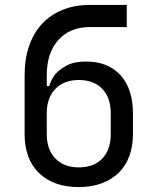

<svg xmlns="http://www.w3.org/2000/svg" viewBox="-20 -750 640 780"><path d="M80 -445Q80 -511 98.5 -564Q117 -617 151 -653.5Q185 -690 234.5 -710Q284 -730 345 -730H495V-640H345Q264 -640 217 -587.5Q170 -535 170 -445V-400H180Q188 -428 206 -450Q223 -469 252 -484.5Q281 -500 330 -500Q419 -500 469.5 -444.5Q520 -389 520 -290V-205Q520 -155 505 -115Q490 -75 461.5 -47.5Q433 -20 392 -5Q351 10 300 10Q197 10 138.5 -47Q80 -104 80 -205ZM170 -205Q170 -142 205 -106Q240 -70 300 -70Q361 -70 395.5 -106Q430 -142 430 -205V-290Q430 -353 395.5 -389Q361 -425 300 -425Q240 -425 205 -389Q170 -353 170 -290Z"/></svg>

Font: JetBrainsMono NF
Style: Regular
Weight: 400
Monospace: yes
Designer: Philipp Nurullin, Konstantin Bulenkov
Foundry: JetBrains
Version: Version 1.0.2; ttfautohint (v1.8.3)